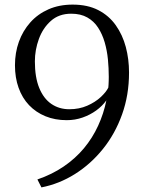

<svg xmlns="http://www.w3.org/2000/svg" viewBox="-20 -772 634 834"><path d="M295.5 -752Q360.5 -752 407 -728Q453.5 -704 483 -662.2Q512.5 -620.5 526.5 -567.8Q540.5 -515 540.5 -457Q540.5 -359 510.2 -274.8Q480 -190.5 427 -124.8Q374 -59 305.5 -16Q237 27 160 42L142.5 7.5Q206.5 -14.5 257 -49Q307.5 -83.5 344.8 -128.2Q382 -173 406.2 -225.8Q430.5 -278.5 442 -336Q424.5 -311.5 398 -292.2Q371.5 -273 338.8 -261.5Q306 -250 270 -250Q219 -250 177.5 -267Q136 -284 106.2 -315.2Q76.5 -346.5 60.8 -390.5Q45 -434.5 45 -488.5Q45 -543 62 -590.5Q79 -638 111.5 -674.5Q144 -711 190.5 -731.5Q237 -752 295.5 -752ZM281 -297.5Q324 -297.5 358.8 -312.8Q393.5 -328 417.2 -350Q441 -372 450.5 -391.5Q451 -397 451.5 -404.5Q452 -412 452.2 -420.8Q452.5 -429.5 452.5 -438.5Q452.5 -475.5 448.8 -514Q445 -552.5 434.8 -588Q424.5 -623.5 406.2 -651.8Q388 -680 359.2 -696.2Q330.5 -712.5 289.5 -712.5Q236 -712.5 201 -681.2Q166 -650 148.8 -602.5Q131.5 -555 131.5 -505.5Q131.5 -436 150.5 -389.8Q169.5 -343.5 203.2 -320.5Q237 -297.5 281 -297.5Z"/></svg>

Font: Merriweather 48pt Light
Style: Regular
Weight: 300
Version: Version 2.100